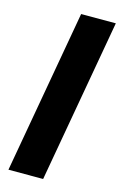

<svg xmlns="http://www.w3.org/2000/svg" viewBox="-118 -815 547 866"><g transform="rotate(15 155.5 -381.5)"><path d="M176 0H14L149 -763H311Z"/></g></svg>

Font: Open Sauce One ExtraBold Italic
Style: Regular
Weight: 800
Italic angle: -10°
Designer: Alfredo Marco Pradil
Foundry: Creative Sauce Fz LLC
Version: Version 1.477